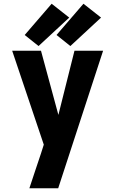

<svg xmlns="http://www.w3.org/2000/svg" viewBox="-20 -1006 616 1026"><path d="M137 0H291L531 -735H378L292 -392L199 -735H45L214 -233L199 -186Q183 -140 168 -93.5Q153 -47 137 0ZM356 -760 520 -912 426 -986 282 -819ZM186 -760 350 -912 256 -986 112 -819Z"/></svg>

Font: Iosevka Sparkle Heavy
Style: Regular
Weight: 900
Designer: Belleve Invis
Foundry: Belleve Invis
Version: Version 4.5.0; ttfautohint (v1.8.3)